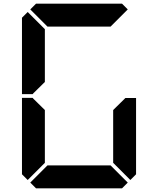

<svg xmlns="http://www.w3.org/2000/svg" viewBox="-20 -1020 856 1040"><path d="M161 -515 157 -510H99V-924L130 -955L223 -862V-576ZM130 -45 99 -76V-490H157L161 -485L223 -424V-138ZM144 -969 175 -1000H641L672 -969L579 -876H237ZM655 -485 659 -489H717V-76L686 -45L593 -138V-424ZM672 -31 641 0H175L144 -31L237 -124H579Z"/></svg>

Font: DSEG7 Classic
Style: Bold
Weight: 700
Designer: Keshikan(Twitter:@keshinomi_88pro)
Version: Version 0.46